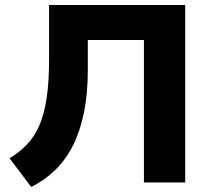

<svg xmlns="http://www.w3.org/2000/svg" viewBox="-20 -725 846 763"><path d="M104 18 18 -96Q59 -121 89 -153Q119 -185 138 -230.5Q157 -276 166 -339.5Q175 -403 175 -489V-705H716V0H552V-566H329V-448Q329 -354 314 -279.5Q299 -205 270.5 -148Q242 -91 200 -50Q158 -9 104 18Z"/></svg>

Font: Nunito Sans 7pt ExtraBold
Style: Regular
Weight: 800
Designer: Vernon Adams
Foundry: Vernon Adams
Version: Version 3.101;gftools[0.9.27]